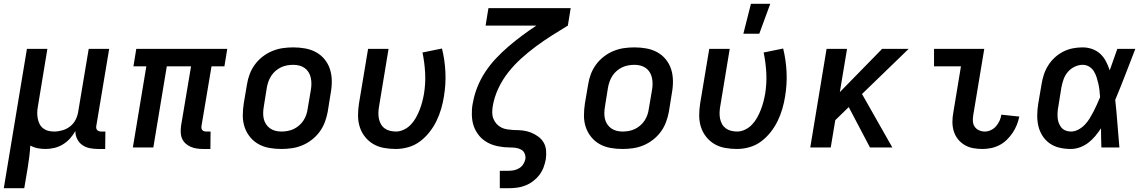

<svg xmlns="http://www.w3.org/2000/svg" viewBox="-29 -778 6049 1013"><path d="M-9 215 113 -520H221L171 -217Q168 -201 167.5 -185Q167 -169 170 -153.5Q173 -138 179.5 -124.5Q186 -111 198 -101.5Q210 -92 225 -88Q240 -84 257 -84Q278 -84 300.5 -90.5Q323 -97 341.5 -111.5Q360 -126 370.5 -147.5Q381 -169 384 -191L439 -520H547L479 -113Q478 -107 479 -101.5Q480 -96 483.5 -92Q487 -88 492.5 -86Q498 -84 504 -84H527L526 8H488Q465 8 443.5 3.5Q422 -1 405 -13Q388 -25 378 -45Q368 -65 369 -87Q357 -66 340.5 -47.5Q324 -29 302.5 -16Q281 -3 257.5 2.5Q234 8 211 8Q190 8 169.5 4Q149 0 131 -10Q129 20 125.5 49Q122 78 117 108L99 215Z M1081 8H1042Q1025 8 1008.5 5.5Q992 3 977 -3.5Q962 -10 950 -21Q938 -32 931.5 -47Q925 -62 924.5 -79Q924 -96 926 -113L979 -428H851L780 0H672L743 -428H675L690 -520H1170L1155 -428H1087L1034 -113Q1033 -107 1034 -101.5Q1035 -96 1038 -92Q1041 -88 1047 -86Q1053 -84 1058 -84H1082Z M1455 8Q1423 8 1392 2.5Q1361 -3 1335 -17.5Q1309 -32 1290 -55.5Q1271 -79 1261.5 -107.5Q1252 -136 1252 -168Q1252 -200 1257 -232L1274 -332Q1278 -359 1288 -386Q1298 -413 1315.5 -437Q1333 -461 1357 -479.5Q1381 -498 1408 -509Q1435 -520 1462.5 -524Q1490 -528 1518 -528Q1550 -528 1581 -522.5Q1612 -517 1638.5 -502.5Q1665 -488 1684 -464.5Q1703 -441 1712 -412.5Q1721 -384 1721.5 -352Q1722 -320 1716 -288L1700 -188Q1695 -161 1685 -134Q1675 -107 1657.5 -83Q1640 -59 1616 -40.5Q1592 -22 1565.5 -11Q1539 0 1511 4Q1483 8 1455 8ZM1456 -84Q1472 -84 1488.5 -87Q1505 -90 1520 -97Q1535 -104 1548.5 -115.5Q1562 -127 1571.5 -141.5Q1581 -156 1586.5 -171.5Q1592 -187 1594 -203L1611 -303Q1614 -320 1614 -336.5Q1614 -353 1610.5 -368.5Q1607 -384 1599 -397Q1591 -410 1578.5 -419Q1566 -428 1550.5 -432Q1535 -436 1518 -436Q1502 -436 1485.5 -433Q1469 -430 1454 -423Q1439 -416 1425.5 -404.5Q1412 -393 1402.5 -378.5Q1393 -364 1387.5 -348.5Q1382 -333 1379 -317L1363 -217Q1360 -200 1359.5 -183.5Q1359 -167 1362.5 -151.5Q1366 -136 1374.5 -123Q1383 -110 1395.5 -101Q1408 -92 1423.5 -88Q1439 -84 1456 -84Z M2059 8Q2028 8 1997 2.5Q1966 -3 1940.5 -18Q1915 -33 1896.5 -56.5Q1878 -80 1869 -108.5Q1860 -137 1860 -168.5Q1860 -200 1865 -232L1913 -520H2021L1971 -217Q1968 -201 1967.5 -184.5Q1967 -168 1970 -152.5Q1973 -137 1980.5 -123.5Q1988 -110 2000 -101Q2012 -92 2028 -88Q2044 -84 2060 -84Q2081 -84 2102 -94Q2123 -104 2139 -121Q2155 -138 2166 -158Q2177 -178 2185 -198.5Q2193 -219 2198.5 -240Q2204 -261 2208 -283Q2217 -339 2214 -394Q2211 -449 2200 -501L2303 -522Q2318 -461 2321 -397Q2324 -333 2313 -268Q2308 -236 2298.5 -203.5Q2289 -171 2274 -140Q2259 -109 2237 -81Q2215 -53 2187 -32Q2159 -11 2125.5 -1.5Q2092 8 2059 8Z M2608 215V123H2656Q2670 123 2684 120Q2698 117 2711 109Q2724 101 2732 88Q2740 75 2743 61Q2745 46 2739 32Q2733 18 2720 11Q2707 4 2692 2Q2677 0 2661.5 0Q2646 0 2630.5 -1.5Q2615 -3 2600 -6Q2585 -9 2571.5 -13.5Q2558 -18 2545 -25Q2532 -32 2520.5 -41Q2509 -50 2500 -61Q2491 -72 2483.5 -84.5Q2476 -97 2471 -111Q2466 -125 2463.5 -140Q2461 -155 2460.5 -170Q2460 -185 2461 -200.5Q2462 -216 2465 -232L2466 -235Q2473 -277 2489.5 -318.5Q2506 -360 2531 -398Q2556 -436 2587.5 -469.5Q2619 -503 2654 -533Q2689 -563 2726 -590.5Q2763 -618 2801 -643H2533L2548 -735H2982L2967 -643Q2924 -617 2881.5 -590Q2839 -563 2798.5 -533Q2758 -503 2720.5 -469Q2683 -435 2652 -395.5Q2621 -356 2600 -311Q2579 -266 2571 -219Q2568 -202 2568 -184.5Q2568 -167 2574 -152Q2580 -137 2590.5 -125Q2601 -113 2615.5 -105.5Q2630 -98 2647 -95.5Q2664 -93 2681 -92H2682Q2706 -92 2728.5 -89.5Q2751 -87 2771.5 -79Q2792 -71 2810 -58Q2828 -45 2839 -26.5Q2850 -8 2852 15Q2854 38 2851 61Q2847 83 2839 104.5Q2831 126 2817 144.5Q2803 163 2784 177.5Q2765 192 2743.5 200.5Q2722 209 2700 212Q2678 215 2656 215Z M3255 8Q3223 8 3192 2.5Q3161 -3 3135 -17.5Q3109 -32 3090 -55.5Q3071 -79 3061.5 -107.5Q3052 -136 3052 -168Q3052 -200 3057 -232L3074 -332Q3078 -359 3088 -386Q3098 -413 3115.5 -437Q3133 -461 3157 -479.5Q3181 -498 3208 -509Q3235 -520 3262.5 -524Q3290 -528 3318 -528Q3350 -528 3381 -522.5Q3412 -517 3438.5 -502.5Q3465 -488 3484 -464.5Q3503 -441 3512 -412.5Q3521 -384 3521.5 -352Q3522 -320 3516 -288L3500 -188Q3495 -161 3485 -134Q3475 -107 3457.5 -83Q3440 -59 3416 -40.5Q3392 -22 3365.5 -11Q3339 0 3311 4Q3283 8 3255 8ZM3256 -84Q3272 -84 3288.5 -87Q3305 -90 3320 -97Q3335 -104 3348.5 -115.5Q3362 -127 3371.5 -141.5Q3381 -156 3386.5 -171.5Q3392 -187 3394 -203L3411 -303Q3414 -320 3414 -336.5Q3414 -353 3410.5 -368.5Q3407 -384 3399 -397Q3391 -410 3378.5 -419Q3366 -428 3350.5 -432Q3335 -436 3318 -436Q3302 -436 3285.5 -433Q3269 -430 3254 -423Q3239 -416 3225.5 -404.5Q3212 -393 3202.5 -378.5Q3193 -364 3187.5 -348.5Q3182 -333 3179 -317L3163 -217Q3160 -200 3159.5 -183.5Q3159 -167 3162.5 -151.5Q3166 -136 3174.5 -123Q3183 -110 3195.5 -101Q3208 -92 3223.5 -88Q3239 -84 3256 -84Z M3859 8Q3828 8 3797 2.5Q3766 -3 3740.5 -18Q3715 -33 3696.5 -56.5Q3678 -80 3669 -108.5Q3660 -137 3660 -168.5Q3660 -200 3665 -232L3713 -520H3821L3771 -217Q3768 -201 3767.5 -184.5Q3767 -168 3770 -152.5Q3773 -137 3780.5 -123.5Q3788 -110 3800 -101Q3812 -92 3828 -88Q3844 -84 3860 -84Q3881 -84 3902 -94Q3923 -104 3939 -121Q3955 -138 3966 -158Q3977 -178 3985 -198.5Q3993 -219 3998.5 -240Q4004 -261 4008 -283Q4017 -339 4014 -394Q4011 -449 4000 -501L4103 -522Q4118 -461 4121 -397Q4124 -333 4113 -268Q4108 -236 4098.5 -203.5Q4089 -171 4074 -140Q4059 -109 4037 -81Q4015 -53 3987 -32Q3959 -11 3925.5 -1.5Q3892 8 3859 8ZM3893 -600 3933 -758H4035L3977 -600Z M4561 0 4449 -213 4378 -144 4354 0H4246L4332 -520H4440L4402 -292L4625 -520H4765L4519 -282L4679 0Z M5154 8Q5129 8 5104.5 3.5Q5080 -1 5059.5 -13.5Q5039 -26 5024.5 -44.5Q5010 -63 5003 -86Q4996 -109 4996 -134.5Q4996 -160 5001 -186L5041 -428H4899V-520H5164L5106 -171Q5103 -154 5104 -138Q5105 -122 5113.5 -109.5Q5122 -97 5136.5 -90.5Q5151 -84 5167 -84Q5183 -84 5199 -91.5Q5215 -99 5226.5 -112.5Q5238 -126 5245 -141.5Q5252 -157 5254 -173L5349 -163Q5344 -140 5335.5 -118.5Q5327 -97 5313.5 -77Q5300 -57 5282.5 -40Q5265 -23 5243.5 -12Q5222 -1 5199 3.5Q5176 8 5154 8Z M5621 8Q5590 8 5561.5 1.5Q5533 -5 5510 -21Q5487 -37 5471.5 -61Q5456 -85 5449.5 -113Q5443 -141 5443.5 -171.5Q5444 -202 5449 -232L5466 -332Q5470 -358 5478 -383Q5486 -408 5500.5 -431.5Q5515 -455 5535.5 -474Q5556 -493 5580.5 -505.5Q5605 -518 5631 -523Q5657 -528 5683 -528Q5710 -528 5734.5 -519Q5759 -510 5777 -493Q5795 -476 5806.5 -453.5Q5818 -431 5826 -407Q5836 -435 5846 -463.5Q5856 -492 5866 -520H5961Q5935 -453 5909 -385.5Q5883 -318 5855 -251Q5862 -189 5866.5 -126Q5871 -63 5877 0H5782Q5781 -25 5780.5 -50.5Q5780 -76 5780 -101Q5766 -80 5749.5 -60Q5733 -40 5712.5 -24.5Q5692 -9 5668 -0.5Q5644 8 5621 8ZM5621 -84Q5641 -84 5660 -94Q5679 -104 5694 -119.5Q5709 -135 5720 -153Q5731 -171 5740.5 -189.5Q5750 -208 5758.5 -227Q5767 -246 5775 -265Q5774 -283 5772 -301Q5770 -319 5766 -336.5Q5762 -354 5756.5 -371Q5751 -388 5742 -402.5Q5733 -417 5717.5 -426.5Q5702 -436 5683 -436Q5662 -436 5641 -426Q5620 -416 5605 -398.5Q5590 -381 5582.5 -359.5Q5575 -338 5571 -317L5555 -217Q5552 -202 5551 -187Q5550 -172 5551 -157.5Q5552 -143 5557 -129.5Q5562 -116 5570.5 -105.5Q5579 -95 5592.5 -89.5Q5606 -84 5621 -84Z"/></svg>

Font: Iosevka Semibold Extended
Style: Italic
Weight: 600
Width: 7
Italic angle: -9°
Monospace: yes
Designer: Belleve Invis
Foundry: Belleve Invis
Version: Version 32.5.0; ttfautohint (v1.8.4)